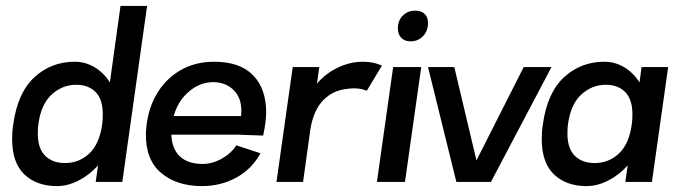

<svg xmlns="http://www.w3.org/2000/svg" viewBox="-20 -616 2305 650"><path d="M478 -596 394 0H304L312 -56Q282 -23 245.5 -4.5Q209 14 173 14Q104 14 62.5 -25.5Q21 -65 21 -146Q21 -172 25 -196Q40 -303 97 -355Q154 -407 233 -407Q269 -407 300 -388.5Q331 -370 352 -337L388 -596ZM326 -196Q328 -208 328 -229Q328 -280 303.5 -304.5Q279 -329 238 -329Q191 -329 155 -296Q119 -263 110 -196Q108 -185 108 -164Q108 -113 133 -88.5Q158 -64 200 -64Q248 -64 282.5 -96.5Q317 -129 326 -196Z M787 -160H560Q562 -112 589 -86.5Q616 -61 666 -61Q699 -61 731 -79Q763 -97 780 -124L862 -97Q832 -43 779.5 -14.5Q727 14 664 14Q578 14 525 -31Q472 -76 474 -166Q477 -237 507 -291.5Q537 -346 588 -376.5Q639 -407 705 -407Q792 -407 836.5 -361.5Q881 -316 881 -236Q881 -204 871 -157ZM796 -223Q797 -230 797 -242Q797 -285 771 -311Q745 -337 703 -338Q657 -338 619.5 -306Q582 -274 568 -223Z M1209 -407Q1244 -407 1273 -394L1222 -309Q1219 -310 1207 -313.5Q1195 -317 1177 -317Q1170 -317 1154 -315Q1107 -310 1074.5 -277Q1042 -244 1031 -180L1006 0H916L971 -389H1061L1053 -333Q1083 -368 1124.5 -387.5Q1166 -407 1209 -407Z M1256 0 1311 -389H1406L1351 0ZM1327 -520Q1327 -547 1344 -563.5Q1361 -580 1386 -580Q1406 -580 1417.5 -569Q1429 -558 1429 -538Q1429 -511 1412 -493.5Q1395 -476 1370 -476Q1350 -476 1338.5 -488Q1327 -500 1327 -520Z M1753 -389H1847L1642 0H1525L1429 -389H1518L1593 -73Z M2242 -389 2187 0H2097L2105 -56Q2075 -23 2038.5 -4.5Q2002 14 1966 14Q1897 14 1855.5 -25.5Q1814 -65 1814 -146Q1814 -172 1818 -196Q1833 -303 1890 -355Q1947 -407 2026 -407Q2062 -407 2093 -388.5Q2124 -370 2145 -337L2152 -389ZM2119 -196Q2121 -208 2121 -229Q2121 -280 2096.5 -304.5Q2072 -329 2031 -329Q1984 -329 1948 -296Q1912 -263 1903 -196Q1901 -185 1901 -164Q1901 -113 1926 -88.5Q1951 -64 1993 -64Q2041 -64 2075.5 -96.5Q2110 -129 2119 -196Z"/></svg>

Font: Neutral Grotesk
Style: Italic
Weight: 400
Italic angle: -8°
Designer: Nawras Khrais
Foundry: Nawras Khrais
Version: Version 1.000